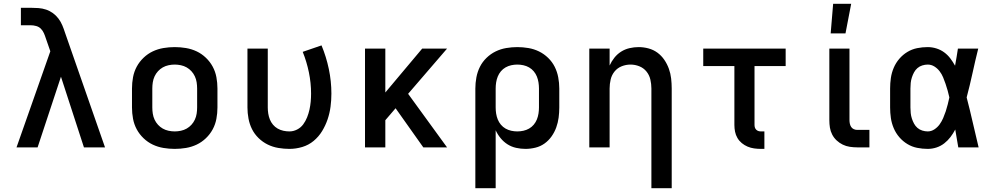

<svg xmlns="http://www.w3.org/2000/svg" viewBox="-20 -776 5240 1011"><path d="M67 0 245 -506 221 -575Q217 -588 211 -601.5Q205 -615 195 -625Q185 -635 170.5 -639Q156 -643 142 -643H90V-735H142Q162 -735 182.5 -733.5Q203 -732 222.5 -725.5Q242 -719 258.5 -707Q275 -695 287.5 -678.5Q300 -662 308 -643Q316 -624 322 -605L533 0H422L301 -372L178 0Z M900 8Q870 8 840.5 3Q811 -2 784.5 -14.5Q758 -27 736 -48Q714 -69 700 -95Q686 -121 680.5 -150.5Q675 -180 675 -210V-310Q675 -340 680.5 -369.5Q686 -399 700 -425Q714 -451 736 -472Q758 -493 784.5 -505.5Q811 -518 840.5 -523Q870 -528 900 -528Q930 -528 959.5 -523Q989 -518 1015.5 -505.5Q1042 -493 1064 -472Q1086 -451 1100 -425Q1114 -399 1119.5 -369.5Q1125 -340 1125 -310V-210Q1125 -180 1119.5 -150.5Q1114 -121 1100 -95Q1086 -69 1064 -48Q1042 -27 1015.5 -14.5Q989 -2 959.5 3Q930 8 900 8ZM900 -84Q916 -84 932.5 -87.5Q949 -91 963 -99Q977 -107 988 -119Q999 -131 1006 -146Q1013 -161 1015.5 -177.5Q1018 -194 1018 -210V-310Q1018 -326 1015.5 -342.5Q1013 -359 1006 -374Q999 -389 988 -401Q977 -413 963 -421Q949 -429 932.5 -432.5Q916 -436 900 -436Q884 -436 867.5 -432.5Q851 -429 837 -421Q823 -413 812 -401Q801 -389 794 -374Q787 -359 784.5 -342.5Q782 -326 782 -310V-210Q782 -194 784.5 -177.5Q787 -161 794 -146Q801 -131 812 -119Q823 -107 837 -99Q851 -91 867.5 -87.5Q884 -84 900 -84Z M1504 8Q1475 8 1445.5 3Q1416 -2 1389.5 -15Q1363 -28 1341.5 -49Q1320 -70 1307 -96Q1294 -122 1288.5 -151.5Q1283 -181 1283 -210V-520H1390V-210Q1390 -194 1392.5 -178Q1395 -162 1401 -147Q1407 -132 1417.5 -119.5Q1428 -107 1442 -99Q1456 -91 1472 -87.5Q1488 -84 1504 -84Q1525 -84 1544.5 -94Q1564 -104 1576.5 -121Q1589 -138 1597 -158Q1605 -178 1609.5 -198.5Q1614 -219 1616 -240Q1618 -261 1618 -283Q1618 -339 1606.5 -395Q1595 -451 1574 -503L1673 -537Q1698 -477 1711.5 -412.5Q1725 -348 1725 -283Q1725 -248 1720.5 -214Q1716 -180 1705 -147.5Q1694 -115 1676 -85.5Q1658 -56 1631.5 -34Q1605 -12 1571.5 -2Q1538 8 1504 8Z M1902 0V-520H2009V-289L2203 -520H2334L2129 -282L2334 0H2209L2063 -206L2009 -143V0Z M2483 215V-310Q2483 -339 2488.5 -368.5Q2494 -398 2507 -424Q2520 -450 2541.5 -471Q2563 -492 2589.5 -505Q2616 -518 2645.5 -523Q2675 -528 2704 -528Q2733 -528 2762.5 -523Q2792 -518 2818.5 -505Q2845 -492 2866.5 -471Q2888 -450 2901 -424Q2914 -398 2919.5 -368.5Q2925 -339 2925 -310V-210Q2925 -183 2921.5 -156.5Q2918 -130 2909 -105Q2900 -80 2884.5 -58Q2869 -36 2847.5 -20.5Q2826 -5 2799.5 1.5Q2773 8 2747 8Q2722 8 2697.5 2.5Q2673 -3 2652.5 -16Q2632 -29 2616 -48.5Q2600 -68 2590 -90V215ZM2704 -84Q2720 -84 2736 -87.5Q2752 -91 2766 -99Q2780 -107 2790.5 -119.5Q2801 -132 2807 -147Q2813 -162 2815.5 -178Q2818 -194 2818 -210V-310Q2818 -326 2815.5 -342Q2813 -358 2807 -373Q2801 -388 2790.5 -400.5Q2780 -413 2766 -421Q2752 -429 2736 -432.5Q2720 -436 2704 -436Q2688 -436 2672 -432.5Q2656 -429 2642 -421Q2628 -413 2617.5 -400.5Q2607 -388 2601 -373Q2595 -358 2592.5 -342Q2590 -326 2590 -310V-210Q2590 -194 2592.5 -178Q2595 -162 2601 -147Q2607 -132 2617.5 -119.5Q2628 -107 2642 -99Q2656 -91 2672 -87.5Q2688 -84 2704 -84Z M3410 215V-310Q3410 -334 3404.5 -357.5Q3399 -381 3384 -399.5Q3369 -418 3346.5 -427Q3324 -436 3300 -436Q3276 -436 3253.5 -427Q3231 -418 3216 -399.5Q3201 -381 3195.5 -357.5Q3190 -334 3190 -310V0H3083V-520H3190V-431Q3200 -453 3215 -472Q3230 -491 3250.5 -504Q3271 -517 3295 -522.5Q3319 -528 3343 -528Q3369 -528 3395 -521Q3421 -514 3442 -498.5Q3463 -483 3478 -461Q3493 -439 3502 -414Q3511 -389 3514 -362.5Q3517 -336 3517 -310V215Z M4005 8H3987Q3969 8 3951 5.5Q3933 3 3916.5 -4Q3900 -11 3886 -22.5Q3872 -34 3863 -49.5Q3854 -65 3850.5 -82.5Q3847 -100 3847 -118V-428H3683V-520H4117V-428H3953V-118Q3953 -111 3955 -104.5Q3957 -98 3962 -93Q3967 -88 3973.5 -86Q3980 -84 3987 -84H4005Z M4558 0H4494Q4474 0 4454.5 -3Q4435 -6 4417.5 -14.5Q4400 -23 4385.5 -36.5Q4371 -50 4362 -67.5Q4353 -85 4350 -104Q4347 -123 4347 -143V-520H4453V-143Q4453 -134 4455 -124.5Q4457 -115 4462 -107.5Q4467 -100 4475.5 -96Q4484 -92 4494 -92H4558ZM4354 -600 4367 -756H4462L4432 -600Z M4865 8Q4837 8 4809.5 2.5Q4782 -3 4758 -17.5Q4734 -32 4715.5 -53.5Q4697 -75 4686 -101Q4675 -127 4671 -154.5Q4667 -182 4667 -210V-310Q4667 -338 4671 -365.5Q4675 -393 4686 -419Q4697 -445 4715.5 -466.5Q4734 -488 4758 -502.5Q4782 -517 4809.5 -522.5Q4837 -528 4865 -528Q4888 -528 4910.5 -521Q4933 -514 4951.5 -500.5Q4970 -487 4984 -468.5Q4998 -450 5009 -430Q5013 -453 5017 -475.5Q5021 -498 5024 -520H5131Q5115 -456 5101 -391.5Q5087 -327 5070 -263Q5087 -198 5102 -132Q5117 -66 5133 0H5026Q5022 -23 5018 -46.5Q5014 -70 5010 -94Q4999 -73 4985 -54.5Q4971 -36 4952.5 -21.5Q4934 -7 4911.5 0.5Q4889 8 4865 8ZM4865 -84Q4884 -84 4900.5 -95Q4917 -106 4928 -121.5Q4939 -137 4946.5 -154.5Q4954 -172 4960 -190Q4966 -208 4970.5 -226.5Q4975 -245 4979 -263Q4975 -281 4970 -299Q4965 -317 4959 -334.5Q4953 -352 4946 -369Q4939 -386 4927.5 -401Q4916 -416 4900 -426Q4884 -436 4865 -436Q4851 -436 4836.5 -431.5Q4822 -427 4811 -417.5Q4800 -408 4793 -395Q4786 -382 4781.5 -368Q4777 -354 4775.5 -339.5Q4774 -325 4774 -310V-210Q4774 -195 4775.5 -180.5Q4777 -166 4781.5 -152Q4786 -138 4793 -125Q4800 -112 4811 -102.5Q4822 -93 4836.5 -88.5Q4851 -84 4865 -84Z"/></svg>

Font: Iosevka Aile Semibold
Style: Regular
Weight: 600
Designer: Belleve Invis
Foundry: Belleve Invis
Version: Version 31.1.0; ttfautohint (v1.8.4)